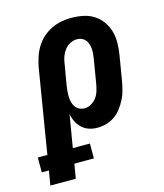

<svg xmlns="http://www.w3.org/2000/svg" viewBox="-168 -612 779 911"><g transform="rotate(-15 221.5 -156.5)"><path d="M-34 215 -22 144H-57V71H-10L58 -343Q63 -368 71 -392Q79 -416 92.5 -438Q106 -460 126 -478Q146 -496 170 -507.5Q194 -519 218.5 -523.5Q243 -528 267 -528Q297 -528 326 -522Q355 -516 378 -501Q401 -486 417.5 -463Q434 -440 441.5 -413Q449 -386 448.5 -356Q448 -326 443 -297L423 -177Q419 -155 413.5 -133Q408 -111 397.5 -90.5Q387 -70 373 -51Q359 -32 340 -18.5Q321 -5 298.5 1.5Q276 8 254 8Q232 8 212.5 1.5Q193 -5 178 -19Q163 -33 154 -51.5Q145 -70 142 -90L115 71H199V144H103L91 215ZM219 -97Q235 -97 251 -106Q267 -115 277.5 -129.5Q288 -144 293 -160.5Q298 -177 301 -194L321 -314Q323 -326 324 -338Q325 -350 324 -362Q323 -374 319 -385.5Q315 -397 308 -405.5Q301 -414 290 -418.5Q279 -423 267 -423Q250 -423 233.5 -414.5Q217 -406 206 -391.5Q195 -377 189 -360Q183 -343 181 -326L163 -221Q161 -207 160 -193.5Q159 -180 159.5 -167Q160 -154 163.5 -141Q167 -128 174.5 -118Q182 -108 193.5 -102.5Q205 -97 219 -97Z"/></g></svg>

Font: Iosevka Curly Extrabold
Style: Italic
Weight: 800
Italic angle: -9°
Monospace: yes
Designer: Belleve Invis
Foundry: Belleve Invis
Version: Version 22.1.2; ttfautohint (v1.8.4)